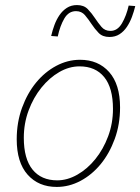

<svg xmlns="http://www.w3.org/2000/svg" viewBox="-20 -726 554 758"><path d="M412 -580Q385 -580 369.5 -596Q354 -612 341.5 -631Q329 -650 315.5 -666Q302 -682 280 -682Q251 -682 234 -653Q217 -624 208 -582L182 -584Q187 -606 195 -627.5Q203 -649 215 -666.5Q227 -684 244 -695Q261 -706 284 -706Q311 -706 326.5 -690Q342 -674 354.5 -655Q367 -636 380.5 -620Q394 -604 416 -604Q444 -604 461.5 -634Q479 -664 488 -704L514 -702Q509 -681 501 -659.5Q493 -638 481 -620Q469 -602 452 -591Q435 -580 412 -580ZM204 12Q132 12 89 -36.5Q46 -85 46 -176Q46 -243 67 -300.5Q88 -358 122.5 -400Q157 -442 202 -466Q247 -490 296 -490Q368 -490 411 -441.5Q454 -393 454 -302Q454 -235 433 -177.5Q412 -120 377.5 -78Q343 -36 298 -12Q253 12 204 12ZM206 -14Q246 -14 285.5 -36.5Q325 -59 356.5 -98Q388 -137 407 -188Q426 -239 426 -296Q426 -379 391.5 -421.5Q357 -464 294 -464Q253 -464 214 -441.5Q175 -419 143.5 -380Q112 -341 93 -290Q74 -239 74 -182Q74 -99 108.5 -56.5Q143 -14 206 -14Z"/></svg>

Font: TypoPRO Source Sans Pro
Style: Italic
Weight: 200
Italic angle: -11°
Designer: Paul D. Hunt
Foundry: Adobe Systems Incorporated
Version: Version 1.075;PS 2.000;hotconv 1.0.86;makeotf.lib2.5.63406